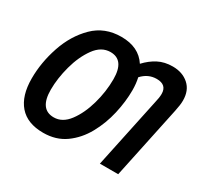

<svg xmlns="http://www.w3.org/2000/svg" viewBox="-149 -935 1224 1154"><g transform="rotate(30 463.0 -357.5)"><path d="M178 -238Q178 -316 201.5 -403Q225 -490 269.5 -551.5Q314 -613 377 -613Q473 -613 473 -480Q473 -394 448.5 -307Q424 -220 380 -161Q336 -102 276 -102Q178 -102 178 -238ZM605 -480Q605 -525 596 -565Q639 -612 698 -612Q768 -612 768 -548Q768 -535 765.5 -519Q763 -503 759 -487L656 0H783L889 -502Q899 -548 899 -578Q899 -648 855.5 -686.5Q812 -725 744 -725Q688 -725 644.5 -702.5Q601 -680 564 -640Q509 -725 388 -725Q273 -725 197 -650Q121 -575 83 -462.5Q45 -350 45 -239Q45 -119 101 -54.5Q157 10 267 10Q356 10 420 -36Q484 -82 525 -156Q566 -230 585.5 -315.5Q605 -401 605 -480Z"/></g></svg>

Font: Noto Sans UI SemiCondensed
Style: Bold Italic
Weight: 700
Width: 4
Designer: Monotype Design Team
Foundry: Monotype Imaging Inc.
Version: 1.001